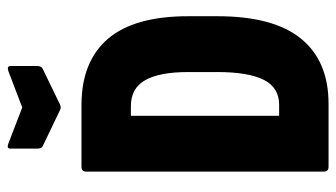

<svg xmlns="http://www.w3.org/2000/svg" viewBox="-211 -680 891 509"><g transform="rotate(-90 234.5 -425.5)"><path d="M47 0Q34 0 34 -13V-642Q34 -655 47 -655H210Q326 -655 386 -585Q446 -515 446 -372V-295Q446 -146 386.5 -73Q327 0 214 0ZM182 -131H211Q257 -131 277.5 -172Q298 -213 298 -295V-372Q298 -448 276.5 -486Q255 -524 208 -524H182ZM197 -712 101 -758Q95 -762 95 -772V-843Q95 -854 108 -849L204 -812L301 -849Q314 -853 314 -843V-772Q314 -762 307 -758L212 -712Q204 -708 197 -712Z"/></g></svg>

Font: Sofia Sans Extra Condensed Black
Style: Regular
Weight: 900
Designer: Botio Nikoltchev, Ani Petrova
Foundry: lettersoup
Version: Version 4.101